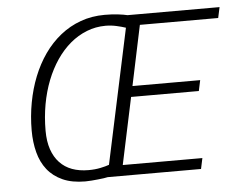

<svg xmlns="http://www.w3.org/2000/svg" viewBox="-52 -783 1061 855"><g transform="rotate(-5 479.0 -355.5)"><path d="M834 -346.7H531.2L467.8 -47.9H823.7L813.5 0H396.5Q390.6 1.5 378.9 3.2Q367.2 4.9 353 6.3Q338.9 7.8 323.7 9Q308.6 10.3 295.9 10.3Q236.3 10.3 194.6 -8.5Q152.8 -27.3 126.7 -60.3Q100.6 -93.3 88.9 -138.4Q77.1 -183.6 77.1 -235.8Q77.1 -299.8 88.4 -360.6Q99.6 -421.4 121.1 -475.3Q142.6 -529.3 174.3 -574.5Q206.1 -619.6 247.1 -652.3Q288.1 -685.1 337.9 -703.1Q387.7 -721.2 445.8 -721.2Q478 -721.2 504.9 -718Q531.7 -714.8 546.9 -710.9H958.5L948.2 -663.1H598.1L541.5 -394.5H844.2ZM445.3 -672.4Q400.9 -672.4 360.8 -656.5Q320.8 -640.6 286.9 -612.1Q252.9 -583.5 225.3 -543Q197.8 -502.4 178.5 -453.4Q159.2 -404.3 148.9 -347.7Q138.7 -291 138.7 -230Q138.7 -182.1 150.9 -146.5Q163.1 -110.8 185.8 -86.7Q208.5 -62.5 241 -50.5Q273.4 -38.6 314.5 -38.6Q343.3 -38.6 367.7 -43.7Q392.1 -48.8 406.7 -54.2L535.2 -655.8Q518.1 -661.6 494.1 -667Q470.2 -672.4 445.3 -672.4Z"/></g></svg>

Font: Ufes Sans Light
Style: Italic
Weight: 200
Designer: Ricardo Esteves & Thais Bronze
Foundry: ProDesignUfes - Ricardo Esteves, Thais Bronze
Version: Version 2.0